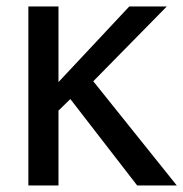

<svg xmlns="http://www.w3.org/2000/svg" viewBox="-20 -565 559 585"><path d="M264.2 -317.4 488.3 -545.4H374L158.2 -314.9V-545.4H66.4V0H158.2V-228L194.3 -263.2L397.9 0H518.6Z"/></svg>

Font: SG Kara SemiBold
Style: Regular
Weight: 400
Designer: Damoon Khanjanzadeh
Version: Version 1.000